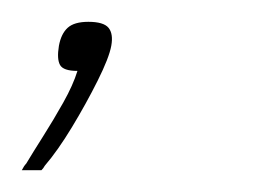

<svg xmlns="http://www.w3.org/2000/svg" viewBox="-21 -59 239 176"><path d="M81 -17Q79 -6 68.5 15Q58 36 45 57.5Q32 79 20 93Q19 95 17 97Q16 97 9.5 97Q3 97 -1 97Q0 95 1 93.5Q2 92 3 91Q9 81 18.5 66Q28 51 37 35Q46 19 50 6Q37 6 34 0.5Q31 -5 33 -17Q35 -28 41 -33.5Q47 -39 60 -39Q74 -39 78.5 -33.5Q83 -28 81 -17Z"/></svg>

Font: Glory Thin
Style: Italic
Weight: 100
Italic angle: -12°
Designer: Robert Leuschke
Foundry: Robert Leuschke
Version: Version 1.011